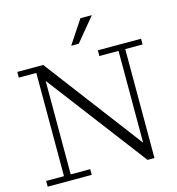

<svg xmlns="http://www.w3.org/2000/svg" viewBox="-126 -994 1016 1103"><g transform="rotate(-15 382.0 -443.0)"><path d="M615 0 167 -590 177 -682 616 -102ZM21 0V-34H127V-648H23V-682H177L167 -590V-34H283V0ZM615 0 612 -102H616V-648H502V-682H759V-648H656V0ZM361 -747 453 -886H521L406 -747Z"/></g></svg>

Font: Montagu Slab 144pt Light
Style: Regular
Weight: 300
Designer: Florian Karsten
Foundry: Florian Karsten
Version: Version 1.000